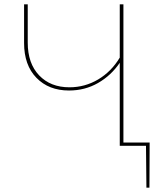

<svg xmlns="http://www.w3.org/2000/svg" viewBox="-20 -678 754 893"><path d="M676 -15 675 195H661L659 0H537V-386Q497 -327 436 -292Q375 -257 301 -257Q207 -257 149.5 -316Q92 -375 92 -478V-658H109V-480Q109 -383 162 -327.5Q215 -272 303 -272Q375 -272 436.5 -308.5Q498 -345 537 -410V-658H554V-15Z"/></svg>

Font: EauTestSC Thin
Style: Regular
Weight: 250
Designer: Christian Thalmann (Catharsis Fonts)
Version: Version 0.001;PS 000.001;hotconv 1.0.88;makeotf.lib2.5.64775